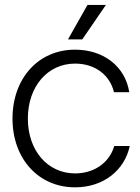

<svg xmlns="http://www.w3.org/2000/svg" viewBox="-20 -763 581 794"><path d="M290.5 11.7C409.7 11.7 495.6 -60.5 516.6 -159.2H452.6C431.2 -87.4 366.7 -45.9 290.5 -45.9C176.8 -45.9 95.2 -140.6 95.2 -272.5C95.2 -405.3 176.8 -500 290.5 -500C375.5 -500 435.5 -450.2 451.2 -381.8H514.6C497.6 -488.3 408.7 -557.6 290 -557.6C139.2 -557.6 31.7 -439.5 31.7 -272.5C31.7 -106.4 139.2 11.7 290.5 11.7ZM261.2 -600.1H320.3L418 -742.7H341.8Z"/></svg>

Font: Guggenheim Sans Display Light
Style: Regular
Weight: 300
Designer: Modified by Tom Baber under direction of Pentagram Design 2023
Foundry: rsms
Version: Version 1.001;Glyphs 3.1.2 (3151)